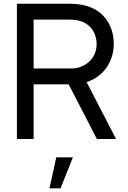

<svg xmlns="http://www.w3.org/2000/svg" viewBox="-20 -740 680 1022"><path d="M441 -303C535.5 -333 585.5 -418 585.5 -505.5C585.5 -612.5 524 -698 407.5 -716C389 -719 368.5 -720 354.5 -720H70V0H159V-291H345.5L496 0H598ZM351.5 -635.5C364 -635.5 381.5 -634.5 396.5 -631C465.5 -615.5 494.5 -558 494.5 -505.5C494.5 -453 465.5 -400.5 396.5 -380C382 -375.5 364 -375.5 351.5 -375.5H159V-635.5ZM302.5 262.5 368 97.5H279.5L243.5 262.5Z"/></svg>

Font: Hauora Medium
Style: Regular
Weight: 500
Designer: Wayne Shih
Foundry: WCYS
Version: Version 1.001;hotconv 1.0.109;makeotfexe 2.5.65596